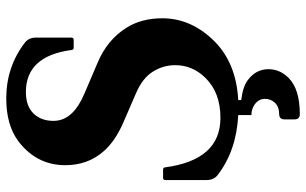

<svg xmlns="http://www.w3.org/2000/svg" viewBox="-206 -582 997 626"><g transform="rotate(-90 293.0 -268.5)"><path d="M231.4 9.3Q115.7 3.4 36.1 -57.6Q19.5 -70.3 19.5 -93.8V-228.5Q19.5 -235.8 26.9 -235.8H53.7Q60.1 -235.8 61 -228.5Q85 -48.8 222.2 -48.8Q304.7 -48.8 352.5 -97.7Q394 -139.6 394 -196.3Q394 -235.8 372.6 -269.5Q352.1 -302.7 302.2 -324.2L207.5 -365.2Q145.5 -392.1 112.3 -430.7Q67.9 -481.9 67.9 -554.7Q67.9 -596.2 83.5 -631.3Q103 -675.3 146.5 -708Q199.2 -747.1 285.6 -747.1Q388.2 -747.1 467.3 -686.5Q483.9 -673.8 483.9 -650.4V-534.7Q483.9 -527.3 476.6 -527.3H450.7Q444.3 -527.3 443.4 -534.7Q423.8 -683.1 306.2 -683.1Q259.8 -683.1 235.4 -657.2Q212.4 -632.3 212.4 -593.3Q212.4 -558.1 238.8 -531.7Q260.3 -509.8 300.3 -492.7L403.3 -448.7Q476.6 -417.5 515.6 -356Q546.9 -306.6 546.9 -238.3Q546.9 -148.4 479 -75.7Q406.7 2.4 280.3 9.3V19Q324.2 24.4 344.7 40Q380.9 66.4 380.9 107.9Q380.9 145.5 352.1 173.8Q315.4 210 234.4 210Q217.3 210 217.3 192.9V159.7Q217.3 142.6 235.8 142.6Q257.8 142.6 271 129.4Q284.2 115.7 284.2 96.2Q284.2 76.2 266.1 63Q251 52.2 231.4 52.2Z"/></g></svg>

Font: Simply Serif
Style: Bold
Weight: 700
Designer: Wojciech Kalinowski "wmk69" (wmk69@o2.pl)
Foundry: Wojciech Kalinowski "wmk69" (wmk69@o2.pl)
Version: Version 1.0.0; 2022-02-18